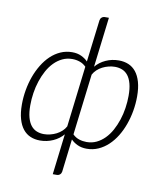

<svg xmlns="http://www.w3.org/2000/svg" viewBox="-96 -806 901 1061"><g transform="rotate(10 354.0 -275.5)"><path d="M300.5 -51Q278 -24.5 243.8 -9Q209.5 6.5 170.5 6.5Q141 6.5 116.8 -3.8Q92.5 -14 75 -35.8Q57.5 -57.5 47.8 -91.5Q38 -125.5 38 -172.5Q38 -213 45 -253.2Q52 -293.5 65.2 -330.2Q78.5 -367 98 -399Q117.5 -431 142.2 -454.5Q167 -478 197.2 -491.5Q227.5 -505 262.5 -505Q291.5 -505 313.8 -494.5Q336 -484 350.5 -468.5L379.5 -704.5Q381 -714.5 388.2 -721Q395.5 -727.5 407 -727.5H428.5L394.5 -447Q417 -474 451 -489.5Q485 -505 524.5 -505Q554 -505 578.5 -494.8Q603 -484.5 620.5 -462.8Q638 -441 647.8 -407Q657.5 -373 657.5 -326Q657.5 -285.5 650.5 -245.2Q643.5 -205 630.2 -168Q617 -131 597.5 -99.2Q578 -67.5 553 -44Q528 -20.5 497.8 -7Q467.5 6.5 432.5 6.5Q403.5 6.5 381 -4Q358.5 -14.5 344 -30L322 154.5Q320.5 164.5 313.2 171Q306 177.5 294.5 177.5H273ZM509 -466.5Q491.5 -466.5 473.5 -462Q455.5 -457.5 439.2 -449.2Q423 -441 410 -428.8Q397 -416.5 389 -401.5L347.5 -59Q363.5 -43 383.8 -36.5Q404 -30 425.5 -30Q455.5 -30 480.8 -42Q506 -54 526.8 -75Q547.5 -96 563 -124.2Q578.5 -152.5 589.2 -185Q600 -217.5 605.2 -252.5Q610.5 -287.5 610.5 -322Q610.5 -362 603 -389.8Q595.5 -417.5 582 -434.5Q568.5 -451.5 549.8 -459Q531 -466.5 509 -466.5ZM186 -32Q203.5 -32 221.5 -36.5Q239.5 -41 255.8 -49.2Q272 -57.5 285 -69.5Q298 -81.5 306 -96.5L347 -438.5Q331 -454.5 311 -461.2Q291 -468 269.5 -468Q239.5 -468 214.2 -456Q189 -444 168.2 -423Q147.5 -402 132 -373.8Q116.5 -345.5 105.8 -313Q95 -280.5 89.8 -245.5Q84.5 -210.5 84.5 -176Q84.5 -136 92 -108.5Q99.5 -81 113 -64Q126.5 -47 145.2 -39.5Q164 -32 186 -32Z"/></g></svg>

Font: Lato Light
Style: Italic
Weight: 300
Italic angle: -7°
Designer: Lukasz Dziedzic
Foundry: tyPoland Lukasz Dziedzic
Version: Version 2.007; 2014-02-27